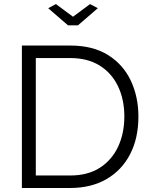

<svg xmlns="http://www.w3.org/2000/svg" viewBox="-20 -937 755 957"><path d="M89.1 0V-710H329.8Q443.2 -710 518.9 -662.5Q594.5 -615 632.2 -534.5Q669.9 -454 669.9 -356Q669.9 -248 628.3 -168Q586.8 -88 510.4 -44Q433.9 0 329.8 0ZM599.8 -356Q599.8 -441 568.2 -507Q536.7 -573 476.7 -610.3Q416.7 -647.7 329.8 -647.7H158.5V-62.3H329.8Q418 -62.3 478 -101Q538 -139.8 568.9 -206.4Q599.8 -273 599.8 -356ZM258.8 -916.6 343.8 -853.6 428.8 -916.6 467.4 -896.1 368.8 -810.8H318.9L220.2 -896.1Z"/></svg>

Font: Raleway Thin
Style: Regular
Weight: 100
Designer: Matt McInerney, Pablo Impallari, Rodrigo Fuenzalida
Foundry: Matt McInerney, Pablo Impallari, Rodrigo Fuenzalida
Version: Version 4.026